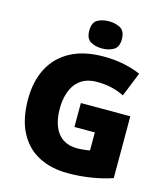

<svg xmlns="http://www.w3.org/2000/svg" viewBox="-134 -1041 1009 1155"><g transform="rotate(15 370.0 -463.5)"><path d="M364 -418H672V-33Q617 -14 545.5 -2Q474 10 396 10Q293 10 215.5 -30Q138 -70 94.5 -152Q51 -234 51 -359Q51 -471 94 -553Q137 -635 220.5 -679.5Q304 -724 426 -724Q493 -724 553 -711.5Q613 -699 657 -679L596 -528Q558 -547 516 -556.5Q474 -566 427 -566Q363 -566 324 -537Q285 -508 267.5 -460Q250 -412 250 -354Q250 -288 269 -242Q288 -196 324 -172.5Q360 -149 412 -149Q429 -149 453.5 -151.5Q478 -154 491 -157V-269H364ZM401 -937Q442 -937 472.5 -920Q503 -903 503 -852Q503 -803 472.5 -785.5Q442 -768 401 -768Q359 -768 329.5 -785.5Q300 -803 300 -852Q300 -903 329.5 -920Q359 -937 401 -937Z"/></g></svg>

Font: Noto Sans Hebrew Black
Style: Regular
Weight: 900
Designer: Monotype Design Team
Foundry: Monotype Imaging Inc.
Version: Version 2.003